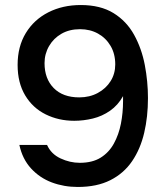

<svg xmlns="http://www.w3.org/2000/svg" viewBox="-20 -735 660 763"><path d="M289 8Q234 8 186 -10Q138 -28 103.5 -65.5Q69 -103 57 -159H167Q183 -123 220.5 -105.5Q258 -88 297 -88Q347 -88 380 -108.5Q413 -129 432.5 -164.5Q452 -200 460.5 -243.5Q469 -287 469 -333Q469 -338 469 -343.5Q469 -349 469 -353Q449 -317 417.5 -295Q386 -273 349 -264Q312 -255 275 -255Q213 -255 161.5 -280.5Q110 -306 80 -356Q50 -406 50 -477Q50 -550 82.5 -603.5Q115 -657 172 -686Q229 -715 301 -715Q379 -715 431 -683Q483 -651 513 -596.5Q543 -542 555.5 -476.5Q568 -411 568 -345Q568 -271 553 -207Q538 -143 505 -94.5Q472 -46 418.5 -19Q365 8 289 8ZM295 -348Q336 -348 368.5 -365.5Q401 -383 419.5 -412.5Q438 -442 438 -479Q438 -521 419.5 -552.5Q401 -584 369.5 -601.5Q338 -619 298 -619Q256 -619 224.5 -601Q193 -583 175 -552Q157 -521 157 -484Q157 -422 193.5 -385Q230 -348 295 -348Z"/></svg>

Font: Onest Medium
Style: Regular
Weight: 500
Designer: Dmitri Voloshin, Andrey Kudryavtsev
Foundry: Dmitri Voloshin, Andrey Kudryavtsev
Version: Version 1.000;gftools[0.9.33]